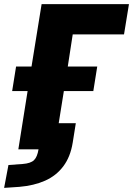

<svg xmlns="http://www.w3.org/2000/svg" viewBox="-36 -725 646 932"><path d="M-16 187 5 76 74 71Q113 68 129 52.5Q145 37 151 0H53L98 -283H23L42 -402H117L166 -705H590L566 -558H317L293 -402H436L417 -283H274L249 -127H332L317 -33Q306 36 271.5 82Q237 128 183 152Q129 176 58 182Z"/></svg>

Font: Nunito Sans 7pt Condensed Black
Style: Italic
Weight: 900
Width: 3
Italic angle: -9°
Designer: Vernon Adams
Foundry: Vernon Adams
Version: Version 3.101;gftools[0.9.27]